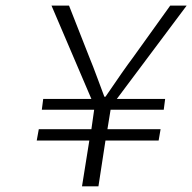

<svg xmlns="http://www.w3.org/2000/svg" viewBox="-20 -659 680 679"><path d="M270 0 295.9 -162.1H109.9L117.2 -202.1H303.2L313 -271H127.9L132.8 -309.1H303.2L162.1 -639.2H224.1L296.9 -454.1Q307.6 -428.7 325.4 -380.4Q343.3 -332 349.1 -316.9H353Q420.4 -416 449.2 -454.1L582 -639.2H640.1L393.1 -309.1H564L559.1 -271H371.1L359.9 -202.1H547.9L541 -162.1H353L328.1 0Z"/></svg>

Font: Office Code Pro D Light Italic
Style: Regular
Weight: 300
Italic angle: -9°
Designer: Nathan Rutzky & Paul D. Hunt
Foundry: Adobe Systems Incorporated
Version: Version 1.004;PS 001.004;hotconv 1.0.70;makeotf.lib2.5.58329